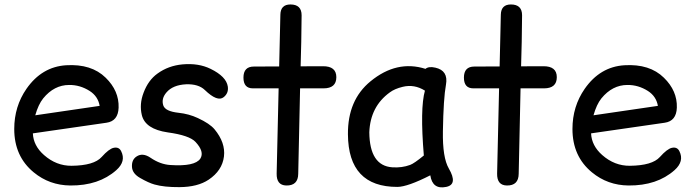

<svg xmlns="http://www.w3.org/2000/svg" viewBox="-20 -806 3077 856"><path d="M126.5 -211.4 454.6 -258.8Q506.8 -266.1 508.8 -326.2Q511.2 -400.9 451.2 -459.5Q387.7 -522 274.9 -515.1Q166.5 -508.3 98.1 -410.2Q43.5 -331.5 43.5 -231Q43.5 -108.9 130.4 -37.6Q200.2 20 293.5 21Q420.4 22 498.5 -47.4Q543 -86.9 520 -132.3Q510.3 -151.9 486.8 -147Q465.8 -142.6 433.1 -106Q398.9 -67.9 299.3 -66.9Q231 -66.4 176.3 -114.7Q128.9 -156.2 126.5 -211.4ZM137.2 -292Q150.9 -340.3 172.4 -367.2Q221.2 -427.2 288.6 -427.2Q336.9 -427.7 379.9 -400.4Q417 -376.5 424.3 -334Z M739.3 -70.3Q694.3 -73.2 651.4 -102.5Q616.2 -126.5 588.9 -108.4Q566.4 -93.8 568.4 -61.5Q570.3 -32.2 604.5 -12.7Q642.6 9.3 668.9 16.6Q711.9 28.8 780.3 28.3Q861.3 27.8 910.2 -4.9Q970.7 -45.4 978.5 -108.4Q985.8 -169.9 936.5 -229.5Q915.5 -254.9 861.8 -279.8Q822.3 -298.3 775.9 -303.2Q716.8 -309.6 708 -335.9Q698.2 -366.2 722.2 -394Q750.5 -427.2 809.6 -430.2Q864.7 -432.1 893.1 -404.8Q949.7 -350.1 977.5 -373Q1000 -391.1 995.6 -420.4Q988.8 -464.8 918.9 -499Q865.2 -525.4 793.9 -519Q730.5 -513.2 682.1 -478Q641.1 -448.7 620.1 -392.6Q600.6 -341.8 612.3 -293Q627.4 -230.5 727.5 -215.8Q824.2 -202.6 851.6 -173.3Q892.6 -129.4 873 -98.6Q848.6 -63 739.3 -70.3Z M1274.9 -786.1Q1231 -786.1 1230 -740.7L1224.6 -509.8Q1168 -509.3 1111.8 -509.3Q1065.4 -509.3 1065.4 -460Q1065.4 -412.1 1107.4 -412.1Q1164.6 -412.1 1222.2 -412.1L1213.4 -32.2Q1212.4 20 1256.3 21Q1309.1 22 1309.6 -31.2L1317.9 -412.1Q1370.1 -412.1 1422.4 -412.1Q1479.5 -412.1 1479.5 -461.9Q1479.5 -511.2 1419.4 -510.7L1320.3 -510.3Q1323.7 -613.3 1324.7 -737.8Q1324.7 -786.1 1274.9 -786.1Z M1752 27.3Q1797.4 26.9 1898.4 -24.4Q1908.2 40 1969.2 27.3Q2022.5 16.6 1981 -54.7Q1952.6 -103.5 1954.6 -220.7Q1957 -367.7 1968.3 -428.7Q1979.5 -491.2 1920.9 -504.4Q1891.1 -511.2 1877 -499Q1749 -539.6 1631.8 -443.4Q1529.8 -359.9 1531.2 -207Q1532.7 27.8 1752 27.3ZM1808.6 -70.8Q1771.5 -57.1 1729 -60.1Q1627.9 -66.9 1626.5 -216.3Q1630.9 -331.1 1717.8 -394Q1739.3 -410.2 1775.4 -418.9Q1827.1 -431.6 1874.5 -401.9Q1852.1 -322.8 1869.6 -112.8Q1826.2 -77.1 1808.6 -70.8Z M2257.8 -786.1Q2213.9 -786.1 2212.9 -740.7L2207.5 -509.8Q2150.9 -509.3 2094.7 -509.3Q2048.3 -509.3 2048.3 -460Q2048.3 -412.1 2090.3 -412.1Q2147.5 -412.1 2205.1 -412.1L2196.3 -32.2Q2195.3 20 2239.3 21Q2292 22 2292.5 -31.2L2300.8 -412.1Q2353 -412.1 2405.3 -412.1Q2462.4 -412.1 2462.4 -461.9Q2462.4 -511.2 2402.3 -510.7L2303.2 -510.3Q2306.6 -613.3 2307.6 -737.8Q2307.6 -786.1 2257.8 -786.1Z M2615.2 -211.4 2943.4 -258.8Q2995.6 -266.1 2997.6 -326.2Q3000 -400.9 2939.9 -459.5Q2876.5 -522 2763.7 -515.1Q2655.3 -508.3 2586.9 -410.2Q2532.2 -331.5 2532.2 -231Q2532.2 -108.9 2619.1 -37.6Q2689 20 2782.2 21Q2909.2 22 2987.3 -47.4Q3031.7 -86.9 3008.8 -132.3Q2999 -151.9 2975.6 -147Q2954.6 -142.6 2921.9 -106Q2887.7 -67.9 2788.1 -66.9Q2719.7 -66.4 2665 -114.7Q2617.7 -156.2 2615.2 -211.4ZM2626 -292Q2639.6 -340.3 2661.1 -367.2Q2710 -427.2 2777.3 -427.2Q2825.7 -427.7 2868.7 -400.4Q2905.8 -376.5 2913.1 -334Z"/></svg>

Font: Comic Relief
Style: Regular
Weight: 400
Designer: Jeff Davis
Foundry: Loudifier
Version: Version 1.200; ttfautohint (v1.8.4.7-5d5b)